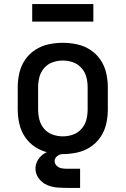

<svg xmlns="http://www.w3.org/2000/svg" viewBox="-20 -748 616 942"><path d="M288 8Q323 8 358 0.5Q393 -7 423 -26.5Q453 -46 473 -75.5Q493 -105 501 -140Q509 -175 509 -210V-320Q509 -355 501 -390Q493 -425 473 -454.5Q453 -484 423 -503.5Q393 -523 358 -530.5Q323 -538 288 -538Q253 -538 218 -530.5Q183 -523 153 -503.5Q123 -484 103 -454.5Q83 -425 75 -390Q67 -355 67 -320V-210Q67 -175 75 -140Q83 -105 103 -75.5Q123 -46 153 -26.5Q183 -7 218 0.5Q253 8 288 8ZM288 -79Q263 -79 238.5 -87.5Q214 -96 197 -115.5Q180 -135 173.5 -160Q167 -185 167 -210V-320Q167 -346 173.5 -370.5Q180 -395 197 -414.5Q214 -434 238.5 -442.5Q263 -451 288 -451Q314 -451 338 -442.5Q362 -434 379.5 -414.5Q397 -395 403.5 -370.5Q410 -346 410 -320V-210Q410 -185 403.5 -160Q397 -135 379.5 -115.5Q362 -96 338 -87.5Q314 -79 288 -79ZM313 174H373V80H312Q312 80 312 80Q312 80 312 80Q298 80 284 78Q270 76 259 66Q248 56 248 43Q248 28 260.5 18Q273 8 288 8V-17Q265 -17 242.5 -12.5Q220 -8 200 3.5Q180 15 167 35.5Q154 56 154 79Q154 105 170 127Q186 149 210.5 159.5Q235 170 261 172Q287 174 313 174ZM138 -642H438V-728H138Z"/></svg>

Font: Iosevka Sparkle Medium
Style: Regular
Weight: 500
Designer: Belleve Invis
Foundry: Belleve Invis
Version: Version 4.5.0; ttfautohint (v1.8.3)